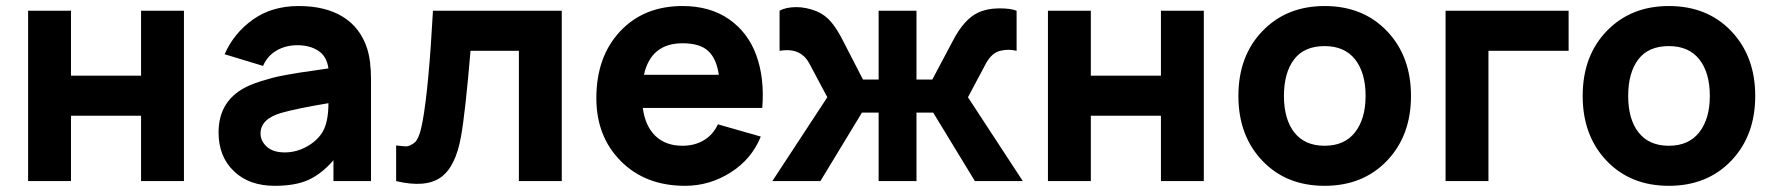

<svg xmlns="http://www.w3.org/2000/svg" viewBox="-20 -598 5857 634"><path d="M445.8 -562.5H587.4V0H445.8V-215.8H214.4V0H72.8V-562.5H214.4V-348.1H445.8Z M1205.1 0H1081.1V-68.8Q1042.5 -24.4 999.3 -4.4Q956.1 15.6 887.2 15.6Q802.2 15.6 752 -33Q701.7 -81.5 701.7 -160.6Q701.7 -270.5 802.7 -315.4Q820.3 -323.2 842.3 -330.1Q864.3 -336.9 881.1 -341.3Q897.9 -345.7 927.7 -351.1Q957.5 -356.4 970.7 -358.4Q983.9 -360.4 1019.8 -365.5Q1055.7 -370.6 1064.5 -372.1Q1059.1 -412.1 1031 -430.4Q1002.9 -448.7 962.4 -448.7Q923.8 -448.7 893.6 -431.4Q863.3 -414.1 848.6 -380.4L721.7 -418.9Q752.4 -488.8 815.2 -533.4Q877.9 -578.1 966.3 -578.1Q1054.7 -578.1 1112.3 -542.5Q1169.9 -506.8 1192.4 -437.5Q1205.1 -397.5 1205.1 -335.4ZM1045.4 -162.6Q1064.5 -195.3 1064.5 -257.3Q958 -239.3 912.1 -226.1Q840.3 -206.5 840.3 -157.2Q840.3 -132.3 861.1 -113.5Q881.8 -94.7 920.4 -94.7Q958.5 -94.7 993.2 -114Q1027.8 -133.3 1045.4 -162.6Z M1409.7 -562.5H1835V0H1693.4V-430.2H1533.7Q1516.6 -227.1 1502.4 -147.9Q1484.4 -45.9 1434.3 -11.5Q1384.3 22.9 1288.1 0V-117.7Q1303.7 -116.2 1314.9 -115Q1326.2 -113.8 1335.2 -118.4Q1344.2 -123 1350.1 -128.2Q1356 -133.3 1360.8 -144.3Q1365.7 -155.3 1368.9 -167.5Q1372.1 -179.7 1375.5 -197.8Q1395.5 -305.2 1409.7 -562.5Z M2102.5 -241.7Q2110.4 -182.1 2144 -149.4Q2177.7 -116.7 2233.9 -116.7Q2273.4 -116.7 2304 -134.8Q2334.5 -152.8 2350.6 -187.5L2492.2 -147Q2461.9 -72.3 2392.3 -28.3Q2322.8 15.6 2242.2 15.6Q2111.3 15.6 2030.3 -65.7Q1949.2 -147 1949.2 -273.9Q1949.2 -410.6 2027.6 -494.4Q2106 -578.1 2233.9 -578.1Q2324.2 -578.1 2387 -534.7Q2449.7 -491.2 2477.3 -415.8Q2504.9 -340.3 2497.1 -241.7ZM2233.9 -455.1Q2129.4 -455.1 2106.4 -351.1H2353.5Q2346.2 -403.8 2318.8 -429.4Q2291.5 -455.1 2233.9 -455.1Z M2530.3 0 2711.9 -276.9 2652.3 -388.7Q2636.2 -418.5 2607.4 -428.2Q2585.4 -435.5 2554.2 -430.2V-562.5Q2574.7 -574.2 2608.4 -574.5Q2642.1 -574.7 2677.2 -560.5Q2705.6 -548.3 2725.3 -524.4Q2745.1 -500.5 2763.7 -463.4L2829.6 -335.4H2881.3V-562.5H3006.3V-335.4H3058.6L3126.5 -463.4Q3163.6 -534.7 3209.5 -556.2Q3237.8 -569.8 3277.3 -570.3Q3316.9 -570.8 3336.9 -562.5V-430.2Q3310.1 -437 3282.7 -430.2Q3255.4 -423.8 3235.8 -388.7L3176.3 -276.9L3357.4 0H3199.2L3061.5 -226.1H3006.3V0H2881.3V-226.1H2826.2L2689 0Z M3813.5 -562.5H3955.1V0H3813.5V-215.8H3582V0H3440.4V-562.5H3582V-348.1H3813.5Z M4354 15.6Q4227.1 15.6 4148.2 -67.4Q4069.3 -150.4 4069.3 -281.2Q4069.3 -413.1 4148.9 -495.6Q4228.5 -578.1 4354 -578.1Q4481 -578.1 4560.1 -495.1Q4639.2 -412.1 4639.2 -281.2Q4639.2 -149.9 4559.8 -67.1Q4480.5 15.6 4354 15.6ZM4489.3 -281.2Q4489.3 -357.9 4454.6 -401.9Q4419.9 -445.8 4354 -445.8Q4286.6 -445.8 4253.2 -401.9Q4219.7 -357.9 4219.7 -281.2Q4219.7 -204.1 4254.2 -160.4Q4288.6 -116.7 4354 -116.7Q4419.9 -116.7 4454.6 -161.4Q4489.3 -206.1 4489.3 -281.2Z M5159.7 -562.5V-430.2H4895V0H4753.4V-562.5Z M5490.7 15.6Q5363.8 15.6 5284.9 -67.4Q5206.1 -150.4 5206.1 -281.2Q5206.1 -413.1 5285.6 -495.6Q5365.2 -578.1 5490.7 -578.1Q5617.7 -578.1 5696.8 -495.1Q5775.9 -412.1 5775.9 -281.2Q5775.9 -149.9 5696.5 -67.1Q5617.2 15.6 5490.7 15.6ZM5626 -281.2Q5626 -357.9 5591.3 -401.9Q5556.6 -445.8 5490.7 -445.8Q5423.3 -445.8 5389.9 -401.9Q5356.4 -357.9 5356.4 -281.2Q5356.4 -204.1 5390.9 -160.4Q5425.3 -116.7 5490.7 -116.7Q5556.6 -116.7 5591.3 -161.4Q5626 -206.1 5626 -281.2Z"/></svg>

Font: Manrope3 ExtraBold
Style: Bold
Weight: 800
Width: 4
Designer: Mikhail Sharanda
Foundry: Mikhail Sharanda
Version: Version 3.000;PS 003.000;hotconv 1.0.88;makeotf.lib2.5.64775